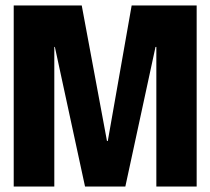

<svg xmlns="http://www.w3.org/2000/svg" viewBox="-20 -680 767 700"><path d="M30 0V-660H278L370 -166H373L460 -660H697V0H550V-509H547L437 0H290L180 -509H178V0Z"/></svg>

Font: Bricolage Grotesque 96pt ExtraBold SemiCondensed
Style: Regular
Weight: 800
Width: 4
Version: Version 1.001;gftools[0.9.33.dev8+g029e19f]